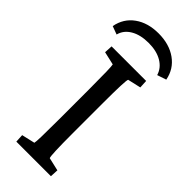

<svg xmlns="http://www.w3.org/2000/svg" viewBox="-258 -786 817 817"><g transform="rotate(45 151.0 -377.0)"><path d="M27.3 -624 -9.8 -637.7Q0.5 -692.4 43.5 -723.1Q86.4 -753.9 150.4 -753.9Q214.8 -753.9 258.5 -722.9Q302.2 -691.9 312.5 -637.7L271.5 -624Q261.7 -657.2 229.5 -676.3Q197.3 -695.3 149.4 -695.3Q100.1 -695.3 67.9 -676.3Q35.6 -657.2 27.3 -624ZM47.9 0 45.9 -37.1 105.5 -50.8Q109.4 -62.5 109.4 -194.3V-377.9Q109.4 -512.2 105.5 -522.5L45.9 -536.1L47.9 -573.2H255.9L257.8 -536.1L198.2 -522.5Q192.4 -512.2 192.4 -377.9V-194.3Q192.4 -62.5 198.2 -50.8L257.8 -37.1L255.9 0Z"/></g></svg>

Font: Crimson Pro
Style: Regular
Weight: 400
Designer: Jacques Le Bailly
Foundry: Baron von Fonthausen
Version: Version 1.003